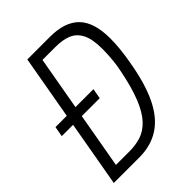

<svg xmlns="http://www.w3.org/2000/svg" viewBox="-199 -786 887 887"><g transform="rotate(-45 244.0 -343.0)"><path d="M1 -323 10 -373H258L249 -323ZM18 0 139 -686H288Q384 -686 431.5 -637.5Q479 -589 479 -483Q479 -452 475.5 -417Q472 -382 465 -343Q445 -223 408.5 -147.5Q372 -72 316.5 -36Q261 0 185 0ZM84 -52H172Q213 -52 247.5 -63Q282 -74 311.5 -105Q341 -136 364.5 -194Q388 -252 406 -343Q412 -372 414.5 -395.5Q417 -419 418 -438.5Q419 -458 419 -474Q419 -539 401.5 -573.5Q384 -608 351.5 -621.5Q319 -635 274 -635H187Z"/></g></svg>

Font: Archivo ExtraCondensed ExtraLight
Style: Italic
Weight: 250
Width: 2
Italic angle: -10°
Designer: Hector Gatti
Foundry: Omnibus-Type
Version: Version 2.001